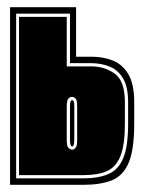

<svg xmlns="http://www.w3.org/2000/svg" viewBox="-20 -515 403 535"><path d="M8 0V-495H192V-357H234Q267 -357 294 -346.5Q321 -336 337.5 -308.5Q354 -281 354 -230V-170Q354 -98 338.5 -61.5Q323 -25 291.5 -12.5Q260 0 212 0ZM25 -18H212Q254 -18 282 -30Q310 -42 323.5 -74.5Q337 -107 337 -170V-230Q337 -273 323 -296.5Q309 -320 285.5 -329.5Q262 -339 234 -339H175V-477H25ZM33 -27V-468H166V-330H234Q272 -330 300 -309.5Q328 -289 328 -230V-170Q328 -111 315.5 -80Q303 -49 277.5 -38Q252 -27 212 -27ZM181 -98Q187 -98 191 -104Q195 -108 195 -125V-219Q195 -235 191 -240Q186 -245 181 -245Q174 -245 170 -239.5Q166 -234 166 -219V-125Q166 -108 170 -104Q175 -98 181 -98ZM181 -107Q178 -107 177 -111Q175 -115 175 -125V-219Q175 -236 181 -236Q187 -236 187 -219V-125Q187 -115 185 -111Q184 -107 181 -107Z"/></svg>

Font: Alumni Sans Collegiate One
Style: Regular
Weight: 400
Designer: Robert E. Leuschke
Foundry: Robert E. Leuschke
Version: Version 1.100